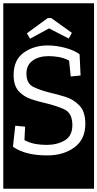

<svg xmlns="http://www.w3.org/2000/svg" viewBox="-32 -937 593 1170"><path d="M-12 213V-917H541V213ZM387 -702 406 -737 280 -827H259L132 -734L151 -701L267 -764ZM488 -182Q488 -256 452.5 -293.5Q417 -331 367.5 -346.5Q318 -362 274 -372Q219 -385 174 -406Q129 -427 129 -488Q129 -540 166.5 -567.5Q204 -595 265 -595Q294 -595 326 -589.5Q358 -584 389 -568L399 -471L459 -477L453 -606Q422 -630 367 -645Q312 -660 258 -660Q174 -660 112.5 -616Q51 -572 51 -480Q51 -416 81 -382.5Q111 -349 156 -333.5Q201 -318 247 -308Q307 -294 358 -271.5Q409 -249 409 -175Q409 -109 362.5 -81.5Q316 -54 252 -54Q216 -54 183 -60Q150 -66 117 -83L121 -165L61 -171L47 -43Q120 10 256 10Q355 10 421.5 -39Q488 -88 488 -182Z"/></svg>

Font: Zilla Slab Highlight Regular
Style: Regular
Weight: 400
Designer: Typotheque Type Foundry
Foundry: Typotheque type foundry
Version: Version 1.1; 2017; ttfautohint (v1.6)